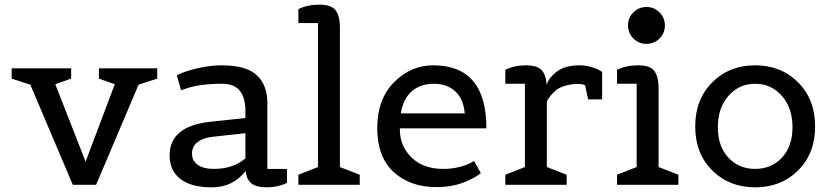

<svg xmlns="http://www.w3.org/2000/svg" viewBox="-20 -792 3560 823"><path d="M30 -499H285V-455L217 -431L347 -99L472 -431L404 -455V-499H654V-455L574 -429L392 0H292L110 -429L30 -455Z M1210 -68V-8Q1171 11 1124 11Q1077 11 1056.5 -7Q1036 -25 1033 -59Q978 11 888.5 11Q799 11 753 -25Q707 -61 707 -126Q707 -251 881 -270L1032 -286V-315Q1032 -373 1008 -403Q984 -433 932 -433Q836 -433 776 -412L756 -405L738 -469Q766 -485 823 -498.5Q880 -512 929 -512Q1036 -512 1081 -469.5Q1126 -427 1126 -350V-68ZM896 -68Q979 -68 1032 -113V-221L886 -205Q848 -200 825.5 -182Q803 -164 803 -133.5Q803 -103 827.5 -85.5Q852 -68 896 -68Z M1522 0H1259V-43L1343 -76V-693H1259V-753Q1298 -772 1349.5 -772Q1401 -772 1419 -747.5Q1437 -723 1437 -673V-76L1522 -43Z M1851 10Q1738 10 1667.5 -54.5Q1597 -119 1597 -243Q1597 -367 1669 -439.5Q1741 -512 1837 -512Q2065 -512 2065 -242H1694V-237Q1694 -166 1744 -117Q1794 -68 1880 -68Q1917 -68 1950 -76.5Q1983 -85 1998 -94L2012 -102L2041 -50Q2038 -48 2032.5 -43.5Q2027 -39 2009 -29Q1991 -19 1970 -11Q1917 10 1851 10ZM1698 -306H1972Q1967 -368 1931.5 -400.5Q1896 -433 1839.5 -433Q1783 -433 1746 -401.5Q1709 -370 1698 -306Z M2409 0H2146V-43L2230 -76V-433H2146V-493Q2185 -512 2234 -512Q2283 -512 2302 -491Q2321 -470 2323 -429Q2333 -459 2364 -483Q2401 -512 2462 -512Q2489 -512 2513.5 -505Q2538 -498 2549 -491L2561 -484V-366H2501L2488 -426Q2482 -432 2455 -432Q2428 -432 2403 -424.5Q2378 -417 2364 -406Q2336 -382 2324 -357V-76L2409 -43Z M2888 0H2625V-43L2709 -76V-433H2625V-493Q2664 -512 2715.5 -512Q2767 -512 2785 -487.5Q2803 -463 2803 -413V-76L2888 -43ZM2807 -627Q2784 -604 2751 -604Q2718 -604 2695 -627Q2672 -650 2672 -683Q2672 -716 2695 -739Q2718 -762 2751 -762Q2784 -762 2807 -739Q2830 -716 2830 -683Q2830 -650 2807 -627Z M3401 -61.5Q3328 11 3217 11Q3106 11 3033 -61.5Q2960 -134 2960 -250Q2960 -366 3033 -439Q3106 -512 3217 -512Q3328 -512 3401 -439Q3474 -366 3474 -250Q3474 -134 3401 -61.5ZM3102 -116.5Q3147 -68 3217 -68Q3287 -68 3332 -116.5Q3377 -165 3377 -247Q3377 -329 3331.5 -381Q3286 -433 3217 -433Q3148 -433 3102.5 -381Q3057 -329 3057 -247Q3057 -165 3102 -116.5Z"/></svg>

Font: Belgrano
Style: Regular
Weight: 400
Version: Version 1.002